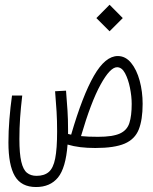

<svg xmlns="http://www.w3.org/2000/svg" viewBox="-20 -604 626 788"><path d="M371.1 3.4Q337.9 3.4 309.8 0Q281.7 -3.4 257.3 -10.7Q250 85.4 218 124.5Q186 163.6 127.9 163.6Q67.4 163.6 41 118.7Q14.6 73.7 14.6 -19Q14.6 -65.4 18.6 -114.7Q22.5 -164.1 29.3 -211.9H71.3Q65.4 -162.1 62.5 -120.4Q59.6 -78.6 59.6 -33.7Q59.6 26.9 67.4 59.8Q75.2 92.8 90.8 105.2Q106.4 117.7 129.9 117.7Q161.6 117.7 180.2 101.8Q198.7 85.9 206.5 46.4Q214.4 6.8 214.4 -64.9Q214.4 -109.4 212.2 -145.8Q210 -182.1 206.1 -229.5L251 -231.9Q254.9 -183.1 257.1 -149.2Q259.3 -115.2 259.3 -71.8Q259.3 -62.5 259.3 -54.2Q265.1 -52.7 272 -51.3Q318.8 -211.9 365.5 -293Q412.1 -374 463.4 -374Q495.1 -374 518.1 -345.9Q541 -317.9 553.2 -272.9Q565.4 -228 565.4 -177.7Q565.4 -112.8 549.6 -72.8Q533.7 -32.7 491.7 -14.6Q449.7 3.4 371.1 3.4ZM312.5 -45.4Q327.1 -43.9 344.5 -43.2Q361.8 -42.5 382.3 -42.5Q442.4 -42.5 471.9 -55.9Q501.5 -69.3 511 -99.1Q520.5 -128.9 520.5 -177.7Q520.5 -208.5 513.4 -243.7Q506.3 -278.8 493.2 -303.5Q480 -328.1 460.4 -328.1Q432.1 -328.1 392.8 -256.8Q353.5 -185.5 312.5 -45.4ZM429.7 -475.6 375.5 -529.8 429.7 -584.5 483.9 -529.8Z"/></svg>

Font: Cascadia Code ExtraLight
Style: Regular
Weight: 200
Monospace: yes
Designer: Aaron Bell
Foundry: Saja Typeworks
Version: Version 2407.024; ttfautohint (v1.8.4)